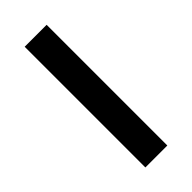

<svg xmlns="http://www.w3.org/2000/svg" viewBox="-213 -690 730 730"><g transform="rotate(-45 152.0 -324.5)"><path d="M93 0V-649H211V0Z"/></g></svg>

Font: Karmilla
Style: Bold
Weight: 700
Designer: Jonathan Pinhorn
Version: Version 1.000